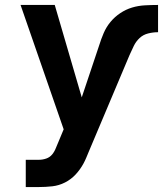

<svg xmlns="http://www.w3.org/2000/svg" viewBox="-20 -540 658 775"><path d="M84 215V105H137Q152 105 166.5 100Q181 95 190.5 83.5Q200 72 205.5 57.5Q211 43 217 30L237 -18L63 -520H201L310 -147L380 -356Q388 -382 398.5 -406.5Q409 -431 426 -451.5Q443 -472 465.5 -487Q488 -502 513 -509.5Q538 -517 565 -518.5Q592 -520 618 -520V-410Q598 -410 578 -405Q558 -400 543.5 -386.5Q529 -373 520 -354.5Q511 -336 503 -318L338 73Q333 85 328 97Q323 109 317 120Q304 144 285.5 164Q267 184 242.5 196.5Q218 209 191 212Q164 215 137 215Z"/></svg>

Font: Iosevka SS04 XBd Ex
Style: Regular
Weight: 800
Width: 7
Monospace: yes
Designer: Belleve Invis
Foundry: Belleve Invis
Version: Version 19.0.0; ttfautohint (v1.8.4)